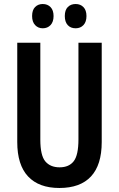

<svg xmlns="http://www.w3.org/2000/svg" viewBox="-20 -927 593 957"><path d="M487 -219Q487 -105 433.5 -47.5Q380 10 276 10Q174 10 120 -47.5Q66 -105 66 -219V-714H181V-231Q181 -152 206 -122.5Q231 -93 277 -93Q324 -93 347.5 -123.5Q371 -154 371 -232V-714H487ZM140 -847Q140 -877 155 -892Q170 -907 193 -907Q217 -907 232 -891.5Q247 -876 247 -847Q247 -818 232 -802Q217 -786 193 -786Q170 -786 155 -802Q140 -818 140 -847ZM303 -847Q303 -877 318 -892Q333 -907 357 -907Q381 -907 396 -891.5Q411 -876 411 -847Q411 -818 396 -802Q381 -786 357 -786Q332 -786 317.5 -802Q303 -818 303 -847Z"/></svg>

Font: Noto Sans Telugu ExtraCondensed SemiBold
Style: Regular
Weight: 600
Width: 2
Designer: Jelle Bosma - Monotype Design Team
Foundry: Monotype Imaging Inc.
Version: Version 2.005; ttfautohint (v1.8.4.7-5d5b)